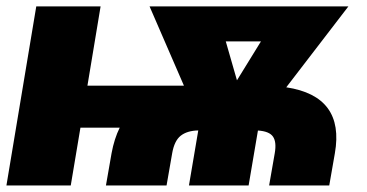

<svg xmlns="http://www.w3.org/2000/svg" viewBox="-21 -565 1117 585"><path d="M285.5 -545.5 245.4 -304H539.4L434.7 -545.5H1040.5L851.2 -299Q1029.8 -272 999.3 -98L982.2 0H799L816.1 -98Q822.1 -132.5 810.7 -148.8Q799.4 -165.1 764.9 -167.3L736.5 0H554.7L583.1 -167.6Q549.4 -166.9 529.8 -151.6Q510.3 -136.4 503.6 -98L486.5 0H301.8L318.9 -98Q327.1 -142.4 343.8 -176.1H224.1L194.6 0H-1.4L89.5 -545.5ZM701 -320.3 774.1 -438.9H666.9Z"/></svg>

Font: Karasuma Gothic
Style: Italic
Weight: 900
Italic angle: -9.39999°
Designer: Rasmus Andersson / Ryoko Nishizuka
Foundry: Genbu
Version: Version 1.00